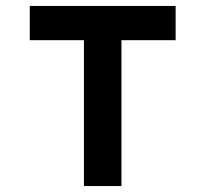

<svg xmlns="http://www.w3.org/2000/svg" viewBox="-20 -625 690 645"><path d="M262 0V-490H80V-605H570V-490H388V0Z"/></svg>

Font: Martian Mono SemiCondensed Medium
Style: Regular
Weight: 500
Width: 4
Designer: Roman Shamin
Foundry: Evil Martians
Version: Version 1.000